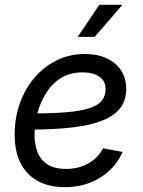

<svg xmlns="http://www.w3.org/2000/svg" viewBox="-20 -774 600 806"><path d="M252.4 11.7Q187.5 11.7 140.1 -13.4Q92.8 -38.6 67.1 -87.9Q41.5 -137.2 41.5 -208.5Q41.5 -280.3 64 -342Q86.4 -403.8 126.7 -450Q167 -496.1 220.2 -521.7Q273.4 -547.4 335.4 -547.4Q388.2 -547.4 427.2 -529.5Q466.3 -511.7 488 -478.8Q509.8 -445.8 509.8 -400.4Q509.8 -354 485.6 -321.5Q461.4 -289.1 411.9 -268.8Q362.3 -248.5 285.2 -239.3Q208 -230 102.5 -230L114.3 -297.9Q203.6 -297.9 263.2 -303.2Q322.8 -308.6 357.9 -320.6Q393.1 -332.5 408.2 -352.5Q423.3 -372.6 423.3 -401.4Q423.3 -433.1 397.5 -451.7Q371.6 -470.2 326.7 -470.2Q272.5 -470.2 234.4 -445.6Q196.3 -420.9 172.1 -381.3Q147.9 -341.8 136.5 -295.9Q125 -250 125 -207Q125 -168.5 137.2 -136Q149.4 -103.5 178.7 -84.2Q208 -64.9 257.3 -64.9Q311 -64.9 351.8 -88.6Q392.6 -112.3 412.6 -151.4L494.6 -136.2Q465.3 -68.8 400.9 -28.6Q336.4 11.7 252.4 11.7ZM306.2 -619.1 397 -753.9H494.1L377.4 -619.1Z"/></svg>

Font: Inter 20pt
Style: Italic
Weight: 400
Italic angle: -9.3988°
Version: Version 4.001;git-66647c0bb